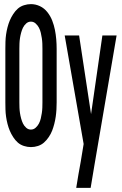

<svg xmlns="http://www.w3.org/2000/svg" viewBox="-20 -702 590 932"><path d="M130 12Q113 12 96 6.5Q79 1 66.5 -10Q54 -21 44 -36.5Q34 -52 27.5 -67.5Q21 -83 16.5 -100.5Q12 -118 9.5 -135.5Q7 -153 6.5 -170.5Q6 -188 6 -205V-465Q6 -482 6.5 -499.5Q7 -517 9.5 -534.5Q12 -552 16.5 -569.5Q21 -587 27.5 -602.5Q34 -618 44 -633.5Q54 -649 66.5 -660Q79 -671 96 -676.5Q113 -682 130 -682Q153 -682 174 -672Q195 -662 210 -643Q225 -624 233.5 -602Q242 -580 246.5 -557.5Q251 -535 253 -511.5Q255 -488 255 -465V-205Q255 -188 254 -170.5Q253 -153 250.5 -135.5Q248 -118 243.5 -100.5Q239 -83 233 -67.5Q227 -52 216.5 -36.5Q206 -21 193.5 -10Q181 1 164.5 6.5Q148 12 130 12ZM130 -73Q143 -73 153 -82Q163 -91 169 -102.5Q175 -114 178 -127Q181 -140 183 -153Q185 -166 185.5 -179Q186 -192 186 -205V-465Q186 -478 185.5 -491Q185 -504 183 -517Q181 -530 178 -543Q175 -556 169 -567.5Q163 -579 153 -588Q143 -597 130 -597Q117 -597 107 -588Q97 -579 91.5 -567.5Q86 -556 82.5 -543Q79 -530 77 -517Q75 -504 74.5 -491Q74 -478 74 -465V-205Q74 -192 74.5 -179Q75 -166 77 -153Q79 -140 82.5 -127Q86 -114 91.5 -102.5Q97 -91 107 -82Q117 -73 130 -73ZM350 210Q355 178 360.5 146Q366 114 372 82L386 -3L294 -530H364L422 -148L477 -530H546L438 102L420 210Z"/></svg>

Font: Lode Dark
Style: Bold
Weight: 700
Monospace: yes
Designer: Belleve Invis
Foundry: Belleve Invis
Version: Version 29.2.0; ttfautohint (v1.8.3)